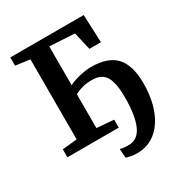

<svg xmlns="http://www.w3.org/2000/svg" viewBox="-215 -890 1162 1240"><g transform="rotate(-30 366.0 -270.0)"><path d="M447 203Q419.5 203 397.8 198.2Q376 193.5 366 189.5L361 123Q369 125 383 127.5Q397 130 425 130Q493 130 525.2 58Q557.5 -14 557.5 -152Q557.5 -257 528.8 -305.2Q500 -353.5 428.5 -353.5Q389 -353.5 357 -345Q325 -336.5 298.5 -321.5V-70L425 -59.5V0H42V-59.5L151.5 -70.5V-667L45 -681.5V-743H592.5L601 -535.5H515L484.5 -668L298.5 -679V-389Q314.5 -399 344 -408.2Q373.5 -417.5 405.8 -423.2Q438 -429 462.5 -429Q591 -429 648.8 -365.8Q706.5 -302.5 706.5 -170.5Q706.5 -58.5 674.8 25.5Q643 109.5 584.8 156.2Q526.5 203 447 203Z"/></g></svg>

Font: Merriweather
Style: Bold
Weight: 700
Designer: Eben Sorkin
Foundry: Eben Sorkin
Version: Version 2.100; ttfautohint (v1.7.19-72a1) -l 8 -r 50 -G 200 